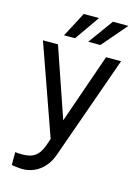

<svg xmlns="http://www.w3.org/2000/svg" viewBox="-141 -833 816 1123"><g transform="rotate(15 267.0 -271.5)"><path d="M207.4 48.3 224.1 0 31.2 -545.5H122.2L267 -124.3L413.4 -545.5H504.3L282.7 81Q260.3 143.8 214 178.4Q167.6 213.1 108 213.1Q100.9 213.1 87.5 211.8Q74.2 210.6 61.6 209Q49 207.4 44 206V127.8Q47.2 128.9 57.2 129.8Q67.1 130.7 85.2 130.7Q109.4 130.7 131.7 125.5Q154.1 120.4 173.3 102.8Q192.5 85.2 207.4 48.3ZM289.1 -605.8 398.4 -756.4H492.2L362.9 -605.8ZM142.8 -605.8 221.9 -756 314.6 -756.4 209.5 -605.8Z"/></g></svg>

Font: Inter UI
Style: Regular
Weight: 400
Designer: Rasmus Andersson
Foundry: rsms
Version: Version 2.2